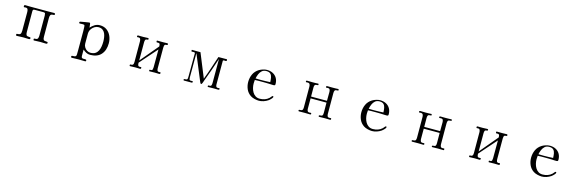

<svg xmlns="http://www.w3.org/2000/svg" viewBox="60 -1850 9880 3278"><g transform="rotate(15 5000.0 -211.5)"><path d="M778 -19Q778 -6 772.5 -2.5Q767 1 755 1Q730 1 705 -0.5Q680 -2 655 -2Q627 -2 599.5 0Q572 2 545 2Q537 2 534.5 -2.5Q532 -7 532 -14Q532 -29 538 -30.5Q544 -32 556 -32Q593 -32 602 -52.5Q611 -73 611 -104V-456Q610 -477 606 -492Q602 -507 576 -507H419Q399 -507 393 -498.5Q387 -490 387 -471Q387 -380 387.5 -288.5Q388 -197 388 -105Q388 -67 399.5 -51Q411 -35 451 -35Q460 -35 467.5 -33Q475 -31 475 -19Q475 -6 470 -2.5Q465 1 453 1Q428 1 402.5 -0.5Q377 -2 352 -2Q323 -2 294.5 0Q266 2 237 2Q223 2 223 -14Q223 -17 224.5 -24.5Q226 -32 231 -32Q276 -32 291.5 -46.5Q307 -61 307 -107V-437Q307 -461 299.5 -483Q292 -505 262 -505Q255 -505 249 -504Q243 -503 236 -503Q230 -503 227.5 -507.5Q225 -512 225 -517Q225 -527 227.5 -534.5Q230 -542 242 -542Q267 -542 292.5 -541Q318 -540 343 -540H650Q676 -540 701.5 -540.5Q727 -541 753 -541Q763 -541 768 -537.5Q773 -534 773 -523Q773 -510 765.5 -508Q758 -506 748 -506Q710 -506 700 -487Q690 -468 690 -435Q690 -353 690.5 -270.5Q691 -188 691 -105Q691 -66 702.5 -50.5Q714 -35 754 -35Q763 -35 770.5 -33Q778 -31 778 -19Z M1692 -284Q1692 -320 1686.5 -358.5Q1681 -397 1666 -430Q1651 -463 1622.5 -483Q1594 -503 1548 -503Q1516 -503 1485.5 -485.5Q1455 -468 1433.5 -440Q1412 -412 1405 -380Q1402 -365 1402 -349Q1402 -333 1402 -317Q1402 -281 1402 -245.5Q1402 -210 1402 -174Q1402 -140 1419.5 -110.5Q1437 -81 1465.5 -63Q1494 -45 1528 -45Q1580 -45 1612 -66Q1644 -87 1661.5 -122.5Q1679 -158 1685.5 -200Q1692 -242 1692 -284ZM1790 -282Q1790 -157 1724 -83Q1658 -9 1530 -9Q1493 -9 1460.5 -26Q1428 -43 1402 -68V44Q1402 68 1411.5 76.5Q1421 85 1436 85Q1451 85 1469 85Q1479 85 1486.5 88Q1494 91 1494 103Q1494 108 1490.5 113.5Q1487 119 1480 119Q1450 119 1420.5 118Q1391 117 1361 117Q1331 117 1301 118.5Q1271 120 1241 120Q1234 120 1230.5 114Q1227 108 1227 103Q1227 87 1241 86Q1255 85 1266 85Q1290 85 1302 76Q1314 67 1314 41Q1314 22 1314.5 4Q1315 -14 1315 -33V-291Q1315 -329 1315 -367.5Q1315 -406 1313 -444Q1312 -473 1303.5 -477.5Q1295 -482 1269 -482Q1259 -482 1248 -481Q1237 -480 1226 -480Q1210 -480 1210 -493Q1210 -507 1220 -512Q1221 -512 1236 -515Q1251 -518 1274 -522Q1297 -526 1320 -530Q1343 -534 1359.5 -536.5Q1376 -539 1379 -539Q1389 -539 1393 -530Q1395 -527 1396.5 -511Q1398 -495 1400 -478Q1402 -461 1402 -455Q1434 -491 1474.5 -516Q1515 -541 1565 -541Q1638 -541 1688 -504.5Q1738 -468 1764 -409Q1790 -350 1790 -282Z M2774 -17Q2774 -7 2770.5 -3.5Q2767 0 2757 0Q2736 0 2715.5 -1Q2695 -2 2675 -2Q2653 -2 2630.5 -1Q2608 0 2586 0Q2579 0 2577.5 -5Q2576 -10 2576 -15Q2576 -29 2584 -28.5Q2592 -28 2602 -28Q2625 -28 2630 -46.5Q2635 -65 2635 -83L2636 -400L2367 -95V-82Q2367 -65 2373.5 -48Q2380 -31 2402 -31Q2408 -31 2413.5 -31.5Q2419 -32 2426 -32Q2431 -32 2432.5 -27.5Q2434 -23 2434 -18Q2434 0 2417 0Q2395 0 2374 -1Q2353 -2 2331 -2Q2309 -2 2286.5 -0.5Q2264 1 2242 1Q2235 1 2233 -4Q2231 -9 2231 -14Q2231 -27 2238.5 -28.5Q2246 -30 2257 -29.5Q2268 -29 2277 -34Q2290 -42 2293 -58Q2296 -74 2296 -87Q2296 -179 2295.5 -270.5Q2295 -362 2295 -453Q2295 -473 2287.5 -492Q2280 -511 2256 -511Q2250 -511 2245 -510.5Q2240 -510 2235 -510Q2229 -510 2226.5 -515.5Q2224 -521 2224 -525Q2224 -541 2239 -541Q2262 -541 2285.5 -540.5Q2309 -540 2332 -540Q2352 -540 2371.5 -541.5Q2391 -543 2410 -543Q2418 -543 2422.5 -540.5Q2427 -538 2427 -530Q2427 -520 2423 -516.5Q2419 -513 2409 -513Q2380 -513 2373.5 -495.5Q2367 -478 2367 -454V-133L2636 -453Q2636 -465 2634.5 -478.5Q2633 -492 2626.5 -501Q2620 -510 2603 -510Q2591 -510 2580 -509.5Q2569 -509 2569 -525Q2569 -534 2570.5 -537.5Q2572 -541 2582 -541Q2607 -541 2632 -540.5Q2657 -540 2682 -540Q2700 -540 2718 -541Q2736 -542 2754 -542Q2770 -542 2770 -528Q2770 -512 2756.5 -511.5Q2743 -511 2732 -509Q2714 -505 2710.5 -485Q2707 -465 2707 -451V-88Q2707 -69 2713 -50Q2719 -31 2743 -31Q2748 -31 2754 -31.5Q2760 -32 2766 -32Q2771 -32 2772.5 -27Q2774 -22 2774 -17Z M3818 -16Q3818 -6 3811.5 -3.5Q3805 -1 3797 -1Q3776 -1 3755.5 -1.5Q3735 -2 3714 -2Q3691 -2 3667 -1Q3643 0 3620 0Q3613 0 3612 -5Q3611 -10 3611 -14Q3611 -28 3620 -28Q3629 -28 3639 -28Q3664 -28 3670 -46Q3676 -64 3676 -84V-510Q3640 -404 3603.5 -297Q3567 -190 3526 -85Q3521 -71 3516 -54.5Q3511 -38 3503 -26Q3499 -20 3492 -20Q3491 -20 3488 -20.5Q3485 -21 3484 -21Q3480 -23 3472 -40Q3464 -57 3462 -63L3278 -507Q3278 -400 3277.5 -292.5Q3277 -185 3277 -78Q3277 -60 3281 -43.5Q3285 -27 3308 -27Q3315 -27 3321 -28Q3327 -29 3334 -29Q3340 -29 3342.5 -24Q3345 -19 3345 -14Q3345 0 3329 0H3196Q3188 0 3186 -4.5Q3184 -9 3184 -16Q3184 -25 3192 -26Q3200 -27 3207 -27Q3239 -27 3245 -39Q3251 -51 3251 -80Q3251 -185 3252 -289.5Q3253 -394 3253 -498Q3253 -509 3243.5 -511Q3234 -513 3226 -513Q3219 -513 3213 -512.5Q3207 -512 3200 -512Q3191 -512 3188.5 -516Q3186 -520 3186 -528Q3186 -531 3187 -536.5Q3188 -542 3193 -542Q3230 -542 3267 -541Q3304 -540 3341 -541L3513 -119Q3553 -223 3588 -328.5Q3623 -434 3658 -540Q3695 -540 3732 -540.5Q3769 -541 3806 -541Q3811 -541 3812 -532.5Q3813 -524 3813 -521Q3813 -514 3808 -510.5Q3803 -507 3797 -507Q3790 -507 3784 -508Q3778 -509 3771 -509Q3765 -509 3756 -507Q3747 -505 3747 -497V-80Q3747 -61 3754 -44.5Q3761 -28 3783 -28Q3790 -28 3796 -29Q3802 -30 3809 -30Q3815 -30 3816.5 -25Q3818 -20 3818 -16Z M4624 -355Q4623 -396 4616.5 -434Q4610 -472 4587 -496.5Q4564 -521 4512 -521Q4465 -521 4435.5 -495.5Q4406 -470 4389.5 -431Q4373 -392 4365 -352Q4389 -351 4413.5 -350.5Q4438 -350 4462 -350Q4503 -350 4543.5 -351.5Q4584 -353 4624 -355ZM4741 -124Q4741 -120 4739 -118Q4736 -108 4724 -94Q4712 -80 4698 -67.5Q4684 -55 4675 -49Q4641 -26 4599 -12Q4557 2 4516 2Q4482 2 4439.5 -8.5Q4397 -19 4368 -38Q4311 -76 4285 -136Q4259 -196 4259 -262Q4259 -336 4288.5 -399.5Q4318 -463 4383 -503Q4412 -520 4448.5 -531.5Q4485 -543 4518 -543Q4578 -543 4623.5 -519Q4669 -495 4694.5 -451Q4720 -407 4720 -346Q4720 -330 4712.5 -325Q4705 -320 4690 -320Q4670 -320 4649.5 -321Q4629 -322 4609 -323Q4581 -324 4553 -324.5Q4525 -325 4496 -325Q4462 -325 4428 -325Q4394 -325 4360 -323Q4359 -307 4357.5 -291.5Q4356 -276 4356 -260Q4356 -222 4365.5 -182.5Q4375 -143 4395 -109.5Q4415 -76 4446.5 -55.5Q4478 -35 4522 -35Q4568 -35 4609 -49Q4650 -63 4684 -94Q4694 -103 4701 -113.5Q4708 -124 4718 -133Q4722 -137 4729 -137Q4741 -137 4741 -124Z M5791 -16Q5791 -7 5788.5 -3Q5786 1 5777 1Q5753 1 5729.5 0Q5706 -1 5682 -1Q5657 -1 5633 0Q5609 1 5584 1Q5572 1 5572 -11Q5572 -26 5585 -26Q5622 -26 5632.5 -37.5Q5643 -49 5643 -85Q5643 -131 5642.5 -176Q5642 -221 5642 -266H5361V-85Q5361 -64 5368.5 -45.5Q5376 -27 5402 -27Q5409 -27 5415.5 -27.5Q5422 -28 5429 -28Q5434 -28 5436.5 -24Q5439 -20 5439 -15Q5439 -3 5434 -1Q5429 1 5419 1Q5397 1 5375 0Q5353 -1 5330 -1Q5305 -1 5279 -0.5Q5253 0 5227 0Q5215 0 5215 -12Q5215 -26 5223.5 -27Q5232 -28 5242 -28Q5272 -28 5281 -43.5Q5290 -59 5290 -87Q5290 -179 5289.5 -271Q5289 -363 5289 -454Q5289 -478 5280 -496Q5271 -514 5244 -514Q5238 -514 5231.5 -513.5Q5225 -513 5219 -513Q5212 -513 5210.5 -516.5Q5209 -520 5209 -525Q5209 -536 5213 -539Q5217 -542 5227 -542Q5250 -542 5274 -541Q5298 -540 5321 -540Q5343 -540 5365.5 -540.5Q5388 -541 5410 -542Q5412 -542 5414.5 -542.5Q5417 -543 5419 -543Q5425 -543 5428 -538.5Q5431 -534 5431 -529Q5431 -516 5424.5 -515.5Q5418 -515 5410 -515Q5379 -515 5369.5 -500.5Q5360 -486 5360 -457Q5360 -417 5360.5 -377.5Q5361 -338 5361 -298H5642Q5642 -337 5642.5 -376Q5643 -415 5643 -454Q5643 -476 5635.5 -494.5Q5628 -513 5602 -513Q5595 -513 5588.5 -512.5Q5582 -512 5575 -512Q5568 -512 5566.5 -515.5Q5565 -519 5565 -524Q5565 -535 5569 -538Q5573 -541 5583 -541Q5606 -541 5629 -540.5Q5652 -540 5674 -540Q5697 -540 5719.5 -540.5Q5742 -541 5764 -542Q5766 -543 5769 -543Q5772 -543 5774 -543Q5780 -543 5783 -538.5Q5786 -534 5786 -529Q5786 -515 5780 -515Q5774 -515 5764 -515Q5731 -515 5722 -499Q5713 -483 5713 -453Q5713 -362 5713.5 -269.5Q5714 -177 5714 -85Q5714 -65 5721.5 -46.5Q5729 -28 5754 -28Q5761 -28 5767.5 -28.5Q5774 -29 5781 -29Q5788 -29 5789.5 -25Q5791 -21 5791 -16Z M6624 -355Q6623 -396 6616.5 -434Q6610 -472 6587 -496.5Q6564 -521 6512 -521Q6465 -521 6435.5 -495.5Q6406 -470 6389.5 -431Q6373 -392 6365 -352Q6389 -351 6413.5 -350.5Q6438 -350 6462 -350Q6503 -350 6543.5 -351.5Q6584 -353 6624 -355ZM6741 -124Q6741 -120 6739 -118Q6736 -108 6724 -94Q6712 -80 6698 -67.5Q6684 -55 6675 -49Q6641 -26 6599 -12Q6557 2 6516 2Q6482 2 6439.5 -8.5Q6397 -19 6368 -38Q6311 -76 6285 -136Q6259 -196 6259 -262Q6259 -336 6288.5 -399.5Q6318 -463 6383 -503Q6412 -520 6448.5 -531.5Q6485 -543 6518 -543Q6578 -543 6623.5 -519Q6669 -495 6694.5 -451Q6720 -407 6720 -346Q6720 -330 6712.5 -325Q6705 -320 6690 -320Q6670 -320 6649.5 -321Q6629 -322 6609 -323Q6581 -324 6553 -324.5Q6525 -325 6496 -325Q6462 -325 6428 -325Q6394 -325 6360 -323Q6359 -307 6357.5 -291.5Q6356 -276 6356 -260Q6356 -222 6365.5 -182.5Q6375 -143 6395 -109.5Q6415 -76 6446.5 -55.5Q6478 -35 6522 -35Q6568 -35 6609 -49Q6650 -63 6684 -94Q6694 -103 6701 -113.5Q6708 -124 6718 -133Q6722 -137 6729 -137Q6741 -137 6741 -124Z M7791 -16Q7791 -7 7788.5 -3Q7786 1 7777 1Q7753 1 7729.5 0Q7706 -1 7682 -1Q7657 -1 7633 0Q7609 1 7584 1Q7572 1 7572 -11Q7572 -26 7585 -26Q7622 -26 7632.5 -37.5Q7643 -49 7643 -85Q7643 -131 7642.5 -176Q7642 -221 7642 -266H7361V-85Q7361 -64 7368.5 -45.5Q7376 -27 7402 -27Q7409 -27 7415.5 -27.5Q7422 -28 7429 -28Q7434 -28 7436.5 -24Q7439 -20 7439 -15Q7439 -3 7434 -1Q7429 1 7419 1Q7397 1 7375 0Q7353 -1 7330 -1Q7305 -1 7279 -0.5Q7253 0 7227 0Q7215 0 7215 -12Q7215 -26 7223.5 -27Q7232 -28 7242 -28Q7272 -28 7281 -43.5Q7290 -59 7290 -87Q7290 -179 7289.5 -271Q7289 -363 7289 -454Q7289 -478 7280 -496Q7271 -514 7244 -514Q7238 -514 7231.5 -513.5Q7225 -513 7219 -513Q7212 -513 7210.5 -516.5Q7209 -520 7209 -525Q7209 -536 7213 -539Q7217 -542 7227 -542Q7250 -542 7274 -541Q7298 -540 7321 -540Q7343 -540 7365.5 -540.5Q7388 -541 7410 -542Q7412 -542 7414.5 -542.5Q7417 -543 7419 -543Q7425 -543 7428 -538.5Q7431 -534 7431 -529Q7431 -516 7424.5 -515.5Q7418 -515 7410 -515Q7379 -515 7369.5 -500.5Q7360 -486 7360 -457Q7360 -417 7360.5 -377.5Q7361 -338 7361 -298H7642Q7642 -337 7642.5 -376Q7643 -415 7643 -454Q7643 -476 7635.5 -494.5Q7628 -513 7602 -513Q7595 -513 7588.5 -512.5Q7582 -512 7575 -512Q7568 -512 7566.5 -515.5Q7565 -519 7565 -524Q7565 -535 7569 -538Q7573 -541 7583 -541Q7606 -541 7629 -540.5Q7652 -540 7674 -540Q7697 -540 7719.5 -540.5Q7742 -541 7764 -542Q7766 -543 7769 -543Q7772 -543 7774 -543Q7780 -543 7783 -538.5Q7786 -534 7786 -529Q7786 -515 7780 -515Q7774 -515 7764 -515Q7731 -515 7722 -499Q7713 -483 7713 -453Q7713 -362 7713.5 -269.5Q7714 -177 7714 -85Q7714 -65 7721.5 -46.5Q7729 -28 7754 -28Q7761 -28 7767.5 -28.5Q7774 -29 7781 -29Q7788 -29 7789.5 -25Q7791 -21 7791 -16Z M8774 -17Q8774 -7 8770.5 -3.5Q8767 0 8757 0Q8736 0 8715.5 -1Q8695 -2 8675 -2Q8653 -2 8630.5 -1Q8608 0 8586 0Q8579 0 8577.5 -5Q8576 -10 8576 -15Q8576 -29 8584 -28.5Q8592 -28 8602 -28Q8625 -28 8630 -46.5Q8635 -65 8635 -83L8636 -400L8367 -95V-82Q8367 -65 8373.5 -48Q8380 -31 8402 -31Q8408 -31 8413.5 -31.5Q8419 -32 8426 -32Q8431 -32 8432.5 -27.5Q8434 -23 8434 -18Q8434 0 8417 0Q8395 0 8374 -1Q8353 -2 8331 -2Q8309 -2 8286.5 -0.5Q8264 1 8242 1Q8235 1 8233 -4Q8231 -9 8231 -14Q8231 -27 8238.5 -28.5Q8246 -30 8257 -29.5Q8268 -29 8277 -34Q8290 -42 8293 -58Q8296 -74 8296 -87Q8296 -179 8295.5 -270.5Q8295 -362 8295 -453Q8295 -473 8287.5 -492Q8280 -511 8256 -511Q8250 -511 8245 -510.5Q8240 -510 8235 -510Q8229 -510 8226.5 -515.5Q8224 -521 8224 -525Q8224 -541 8239 -541Q8262 -541 8285.5 -540.5Q8309 -540 8332 -540Q8352 -540 8371.5 -541.5Q8391 -543 8410 -543Q8418 -543 8422.5 -540.5Q8427 -538 8427 -530Q8427 -520 8423 -516.5Q8419 -513 8409 -513Q8380 -513 8373.5 -495.5Q8367 -478 8367 -454V-133L8636 -453Q8636 -465 8634.5 -478.5Q8633 -492 8626.5 -501Q8620 -510 8603 -510Q8591 -510 8580 -509.5Q8569 -509 8569 -525Q8569 -534 8570.5 -537.5Q8572 -541 8582 -541Q8607 -541 8632 -540.5Q8657 -540 8682 -540Q8700 -540 8718 -541Q8736 -542 8754 -542Q8770 -542 8770 -528Q8770 -512 8756.5 -511.5Q8743 -511 8732 -509Q8714 -505 8710.5 -485Q8707 -465 8707 -451V-88Q8707 -69 8713 -50Q8719 -31 8743 -31Q8748 -31 8754 -31.5Q8760 -32 8766 -32Q8771 -32 8772.5 -27Q8774 -22 8774 -17Z M9624 -355Q9623 -396 9616.5 -434Q9610 -472 9587 -496.5Q9564 -521 9512 -521Q9465 -521 9435.5 -495.5Q9406 -470 9389.5 -431Q9373 -392 9365 -352Q9389 -351 9413.5 -350.5Q9438 -350 9462 -350Q9503 -350 9543.5 -351.5Q9584 -353 9624 -355ZM9741 -124Q9741 -120 9739 -118Q9736 -108 9724 -94Q9712 -80 9698 -67.5Q9684 -55 9675 -49Q9641 -26 9599 -12Q9557 2 9516 2Q9482 2 9439.5 -8.5Q9397 -19 9368 -38Q9311 -76 9285 -136Q9259 -196 9259 -262Q9259 -336 9288.5 -399.5Q9318 -463 9383 -503Q9412 -520 9448.5 -531.5Q9485 -543 9518 -543Q9578 -543 9623.5 -519Q9669 -495 9694.5 -451Q9720 -407 9720 -346Q9720 -330 9712.5 -325Q9705 -320 9690 -320Q9670 -320 9649.5 -321Q9629 -322 9609 -323Q9581 -324 9553 -324.5Q9525 -325 9496 -325Q9462 -325 9428 -325Q9394 -325 9360 -323Q9359 -307 9357.5 -291.5Q9356 -276 9356 -260Q9356 -222 9365.5 -182.5Q9375 -143 9395 -109.5Q9415 -76 9446.5 -55.5Q9478 -35 9522 -35Q9568 -35 9609 -49Q9650 -63 9684 -94Q9694 -103 9701 -113.5Q9708 -124 9718 -133Q9722 -137 9729 -137Q9741 -137 9741 -124Z"/></g></svg>

Font: Kaisei HarunoUmi
Style: Regular
Weight: 400
Designer: Font-Kai, 金井和夫
Foundry: KAZUO KANAI
Version: Version 5.003